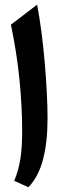

<svg xmlns="http://www.w3.org/2000/svg" viewBox="-20 -788 290 816"><path d="M137.7 -768.1Q147.5 -717.8 155.8 -654.5Q164.1 -591.3 169.9 -524.2Q175.8 -457 179 -394.5Q182.1 -332 182.1 -283.7Q182.1 -183.6 162.8 -110.1Q143.6 -36.6 100.6 7.8L40.5 -19.5Q58.1 -61.5 66.2 -110.1Q74.2 -158.7 74.2 -233.4Q74.2 -332 63 -447Q51.8 -562 26.4 -683.1Z"/></svg>

Font: Pinar-DS1-FD SemiBold
Style: Regular
Weight: 600
Designer: Amin Abedi
Version: Version 3.000